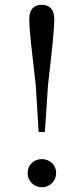

<svg xmlns="http://www.w3.org/2000/svg" viewBox="-20 -767 348 800"><path d="M154 13C189 13 214 -14 214 -46C214 -79 189 -104 154 -104C120 -104 95 -79 95 -46C95 -14 120 13 154 13ZM154 -747C122 -747 102 -728 102 -689C102 -637 113 -554 129 -412L141 -217H167L180 -412C196 -554 206 -637 206 -689C206 -728 186 -747 154 -747Z"/></svg>

Font: Source Han Serif KR
Style: Regular
Weight: 400
Designer: Ryoko NISHIZUKA 西塚涼子 (kana & ideographs); Frank Grießhammer (Latin, Greek & Cyrillic); Wenlong ZHANG 张文龙 (bopomofo); San
Foundry: Adobe
Version: Version 2.001;hotconv 1.1.0;makeotfexe 2.6.0